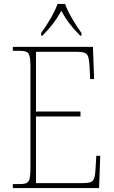

<svg xmlns="http://www.w3.org/2000/svg" viewBox="-20 -951 575 971"><path d="M188 -784V-771H195C240 -817 262 -847 290 -896C317 -847 340 -817 385 -771H392V-784C364 -822 325 -886 309 -931H271C256 -886 216 -822 188 -784ZM45 0H481L487 -163H467L463 -94C459 -37 454 -25 398 -25H162V-362H387V-387H162V-689H366C424 -689 429 -678 433 -613L436 -551H456L450 -714H45V-694H78C128 -694 134 -683 134 -606V-108C134 -31 128 -20 78 -20H45Z"/></svg>

Font: Noto Serif Armenian SemiCondensed Thin
Style: Regular
Weight: 100
Width: 4
Designer: Monotype Design Team
Foundry: Monotype Imaging Inc.
Version: Version 2.008